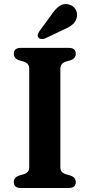

<svg xmlns="http://www.w3.org/2000/svg" viewBox="-20 -939 448 959"><path d="M281.5 -104.5Q281.5 -89.5 289 -81Q296.5 -72.5 310 -68.5L334 -61.5Q358.5 -52 358.5 -29.5Q358.5 0 322.5 0H85Q49 0 49 -29.5Q49 -52 73.5 -61.5L97.5 -68.5Q111 -72.5 118.5 -81Q126 -89.5 126 -104.5V-595.5Q126 -610.5 118.5 -619Q111 -627.5 97.5 -631.5L73.5 -638.5Q49 -648 49 -670.5Q49 -700 85 -700H322.5Q358.5 -700 358.5 -670.5Q358.5 -648 334 -638.5L310 -631.5Q296.5 -627.5 289 -619Q281.5 -610.5 281.5 -595.5ZM234.5 -862Q254 -891.5 274.8 -907.5Q295.5 -923.5 323 -917Q347 -911 357.8 -891.5Q368.5 -872 363.5 -852Q358 -829.5 341.2 -815.8Q324.5 -802 295.5 -790L204 -746.5Q195.5 -743.5 186.5 -744.2Q177.5 -745 172 -751Q166.5 -758 168.8 -765.8Q171 -773.5 176 -782Z"/></svg>

Font: Fraunces 9pt S050 SemiBold
Style: Regular
Weight: 600
Version: Version 1.000; ttfautohint (v1.8.3)